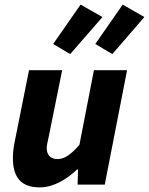

<svg xmlns="http://www.w3.org/2000/svg" viewBox="-20 -802 647 834"><path d="M153 12C213 12 271 -24 315 -66H319L317 0H435L532 -497H388L325 -173C288 -130 259 -111 231 -111C201 -111 183 -127 183 -159C183 -172 187 -186 191 -205L250 -497H106L44 -187C39 -163 36 -139 36 -116C36 -32 71 12 153 12ZM285 -567 425 -728 330 -782 211 -611ZM468 -567 607 -728 513 -782 394 -611Z"/></svg>

Font: Source Sans Pro
Style: Bold Italic
Weight: 700
Italic angle: -11°
Designer: Paul D. Hunt
Foundry: Adobe Systems Incorporated
Version: Version 3.006;hotconv 1.0.111;makeotfexe 2.5.65597